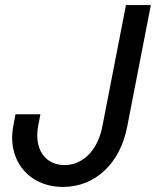

<svg xmlns="http://www.w3.org/2000/svg" viewBox="-20 -720 614 756"><path d="M228 16C355 16 453 -76 481 -222L574 -700H476L383 -222C365 -129 307 -70 234 -70C157 -70 114 -134 130 -222L139 -270H41L32 -222C8 -89 93 16 228 16Z"/></svg>

Font: Uncut Sans Medium Italic
Style: Regular
Weight: 500
Italic angle: -11°
Designer: Kasper Nordkvist
Foundry: UNCUT.wtf
Version: Version 1.304;Glyphs 3.2 (3246)